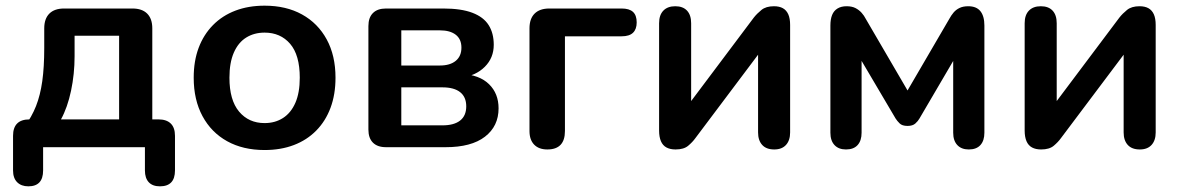

<svg xmlns="http://www.w3.org/2000/svg" viewBox="-20 -519 4166 677"><path d="M80 138Q55 138 40.5 123.5Q26 109 26 82V-40Q26 -98 84 -98H140L66 -72Q92 -107 107 -145Q122 -183 129 -232.5Q136 -282 136 -350V-419Q136 -453 154 -471Q172 -489 206 -489H447Q481 -489 499 -471Q517 -453 517 -419V-40L459 -98H539Q567 -98 582 -83.5Q597 -69 597 -40V82Q597 138 544 138Q518 138 504.5 123.5Q491 109 491 82V0H132V82Q132 138 80 138ZM195 -98H400V-393H243V-321Q243 -258 230.5 -199Q218 -140 195 -98Z M913 10Q837 10 781 -21Q725 -52 694 -109.5Q663 -167 663 -245Q663 -304 680.5 -350.5Q698 -397 731 -430.5Q764 -464 810 -481.5Q856 -499 913 -499Q989 -499 1045 -468Q1101 -437 1132 -380Q1163 -323 1163 -245Q1163 -186 1145.5 -139Q1128 -92 1095 -58.5Q1062 -25 1016 -7.5Q970 10 913 10ZM913 -85Q950 -85 978 -103Q1006 -121 1021.5 -156.5Q1037 -192 1037 -245Q1037 -325 1003 -364.5Q969 -404 913 -404Q876 -404 848 -386.5Q820 -369 804.5 -333.5Q789 -298 789 -245Q789 -166 823 -125.5Q857 -85 913 -85Z M1341 0Q1311 0 1295 -16Q1279 -32 1279 -62V-427Q1279 -457 1295 -473Q1311 -489 1341 -489H1543Q1606 -489 1645.5 -474Q1685 -459 1703 -430.5Q1721 -402 1721 -361Q1721 -315 1689.5 -283.5Q1658 -252 1606 -245V-259Q1671 -255 1704.5 -222Q1738 -189 1738 -137Q1738 -74 1690 -37Q1642 0 1551 0ZM1395 -77H1540Q1581 -77 1602.5 -94Q1624 -111 1624 -144Q1624 -177 1602.5 -194Q1581 -211 1540 -211H1395ZM1395 -288H1531Q1567 -288 1587 -304.5Q1607 -321 1607 -351Q1607 -381 1587 -396.5Q1567 -412 1531 -412H1395Z M1910 8Q1880 8 1863.5 -9Q1847 -26 1847 -57V-419Q1847 -453 1865 -471Q1883 -489 1917 -489H2172Q2199 -489 2212 -477Q2225 -465 2225 -440Q2225 -416 2212 -403.5Q2199 -391 2172 -391H1972V-57Q1972 8 1910 8Z M2362 8Q2343 8 2330 1Q2317 -6 2310.5 -21Q2304 -36 2304 -59V-437Q2304 -466 2319 -481.5Q2334 -497 2361 -497Q2388 -497 2402.5 -481.5Q2417 -466 2417 -437V-128H2391L2638 -457Q2649 -471 2665 -484Q2681 -497 2709 -497Q2728 -497 2740.5 -490Q2753 -483 2759.5 -468.5Q2766 -454 2766 -431V-52Q2766 -24 2751.5 -8Q2737 8 2710 8Q2682 8 2667.5 -8Q2653 -24 2653 -52V-362H2680L2432 -32Q2422 -18 2406.5 -5Q2391 8 2362 8Z M2963 8Q2937 8 2922.5 -7.5Q2908 -23 2908 -51V-429Q2908 -451 2914 -466Q2920 -481 2933 -489Q2946 -497 2965 -497Q2984 -497 2996.5 -490.5Q3009 -484 3018 -474Q3027 -464 3033 -452L3180 -200L3327 -452Q3334 -465 3342.5 -475Q3351 -485 3363.5 -491Q3376 -497 3394 -497Q3423 -497 3437 -479.5Q3451 -462 3451 -429V-51Q3451 -23 3437 -7.5Q3423 8 3396 8Q3370 8 3355.5 -7.5Q3341 -23 3341 -51V-345H3365L3222 -101Q3217 -92 3207.5 -83.5Q3198 -75 3180 -75Q3161 -75 3152 -84Q3143 -93 3138 -101L2994 -345H3018V-51Q3018 -23 3004 -7.5Q2990 8 2963 8Z M3651 8Q3632 8 3619 1Q3606 -6 3599.5 -21Q3593 -36 3593 -59V-437Q3593 -466 3608 -481.5Q3623 -497 3650 -497Q3677 -497 3691.5 -481.5Q3706 -466 3706 -437V-128H3680L3927 -457Q3938 -471 3954 -484Q3970 -497 3998 -497Q4017 -497 4029.5 -490Q4042 -483 4048.5 -468.5Q4055 -454 4055 -431V-52Q4055 -24 4040.5 -8Q4026 8 3999 8Q3971 8 3956.5 -8Q3942 -24 3942 -52V-362H3969L3721 -32Q3711 -18 3695.5 -5Q3680 8 3651 8Z"/></svg>

Font: Nunito ExtraLight
Style: Regular
Weight: 200
Designer: Vernon Adams
Foundry: Vernon Adams
Version: Version 3.602